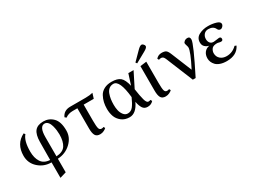

<svg xmlns="http://www.w3.org/2000/svg" viewBox="-56 -1479 3284 2476"><g transform="rotate(-30 1586.0 -240.5)"><path d="M202 -472Q143 -406 143 -246Q143 -151 182.5 -90Q222 -29 312 -24Q312 -109 314 -291Q315 -400 355 -449.5Q395 -499 482 -499Q566 -499 624.5 -440Q683 -381 683 -251V-248Q683 -146 602.5 -70Q522 6 406 12V214L312 242V12Q201 12 121 -60Q41 -132 41 -241Q41 -419 187 -492ZM581 -251Q581 -280 577 -312.5Q573 -345 563 -382Q553 -419 532.5 -443Q512 -467 483 -467Q406 -467 406 -309V-24Q504 -29 542.5 -87.5Q581 -146 581 -251Z M880 -426Q815 -426 768 -391L747 -409Q783 -490 880 -490H1109Q1171 -490 1217 -502L1193 -426H1043V-186Q1043 -104 1051.5 -73Q1060 -42 1089 -42Q1109 -42 1120 -49L1133 -27Q1123 -15 1096 -1.5Q1069 12 1039 12Q988 12 968.5 -21Q949 -54 949 -124V-426Z M1712 -269Q1727 -163 1743.5 -102.5Q1760 -42 1787 -42Q1806 -42 1818 -49L1832 -26Q1800 12 1746 12Q1697 12 1673.5 -25Q1650 -62 1639 -124Q1575 12 1478 12Q1407 12 1359.5 -25.5Q1312 -63 1293.5 -114.5Q1275 -166 1275 -227Q1275 -278 1285 -322.5Q1295 -367 1318 -409.5Q1341 -452 1387.5 -477Q1434 -502 1499 -502Q1587 -502 1629 -466Q1671 -430 1694 -331L1745 -490H1823ZM1627 -201Q1600 -467 1508 -467Q1469 -467 1442 -445.5Q1415 -424 1401.5 -387Q1388 -350 1382.5 -312Q1377 -274 1377 -229Q1377 -185 1386 -145Q1395 -105 1419.5 -73.5Q1444 -42 1481 -42Q1529 -42 1561 -82.5Q1593 -123 1627 -201Z M1925 -124V-490L2019 -502V-186Q2019 -104 2027.5 -73Q2036 -42 2065 -42Q2085 -42 2096 -49L2109 -27Q2099 -15 2072 -1.5Q2045 12 2015 12Q1964 12 1944.5 -21Q1925 -54 1925 -124ZM1892 -562 2011 -682Q2051 -723 2075 -723Q2087 -723 2100.5 -708.5Q2114 -694 2114 -680Q2114 -656 2058 -626L1907 -542Z M2667 -459Q2667 -400 2465 -1H2423L2276 -360Q2273 -368 2267 -382.5Q2261 -397 2258.5 -402.5Q2256 -408 2251 -418Q2246 -428 2242.5 -431.5Q2239 -435 2233 -440Q2227 -445 2220.5 -446.5Q2214 -448 2205 -448Q2185 -448 2174 -441L2161 -463Q2193 -502 2246 -502Q2289 -502 2309.5 -487.5Q2330 -473 2349 -426L2474 -120Q2582 -330 2582 -389Q2582 -400 2574 -424.5Q2566 -449 2566 -459Q2566 -472 2584.5 -487Q2603 -502 2630 -502Q2650 -502 2658.5 -491.5Q2667 -481 2667 -459Z M2919 -466Q2879 -466 2854.5 -438Q2830 -410 2830 -369Q2830 -336 2847 -312.5Q2864 -289 2901 -289Q2918 -289 2946 -294Q2974 -299 2984 -299Q3013 -299 3013 -271Q3013 -243 2984 -243Q2970 -243 2954.5 -247.5Q2939 -252 2926 -252Q2921 -252 2901 -250Q2860 -245 2843 -217Q2826 -189 2826 -161Q2826 -109 2862 -77Q2898 -45 2955 -45Q3042 -45 3107 -110L3131 -100Q3077 12 2925 12Q2870 12 2829 -2.5Q2788 -17 2766 -40.5Q2744 -64 2733.5 -90Q2723 -116 2723 -143Q2723 -196 2750.5 -231Q2778 -266 2826 -274Q2790 -282 2765.5 -305.5Q2741 -329 2741 -369Q2741 -438 2800 -470Q2859 -502 2936 -502Q2997 -502 3052.5 -486Q3108 -470 3108 -438Q3108 -418 3092 -401Q3076 -384 3057 -384Q3031 -384 3018 -412Q2993 -466 2919 -466Z"/></g></svg>

Font: Linguistics Pro
Style: Regular
Weight: 400
Designer: Stefan Peev, Context Ltd
Foundry: Stefan Peev, Context Ltd
Version: Version 001.000